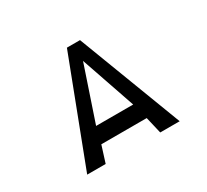

<svg xmlns="http://www.w3.org/2000/svg" viewBox="-164 -1103 1463 1359"><g transform="rotate(-30 568.0 -424.0)"><path d="M190 1 515 -849H622L946 1H787L755 -135H384L341 1ZM417 -266H720L567 -711Z"/></g></svg>

Font: OpenDyslexic
Style: Regular
Weight: 400
Designer: Abbie Gonzalez
Version: Version 0.920;hotconv 1.0.109;makeotfexe 2.5.65596